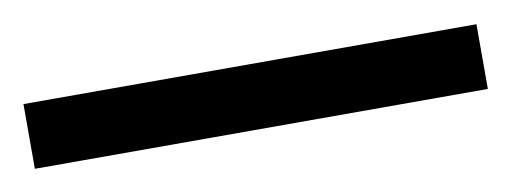

<svg xmlns="http://www.w3.org/2000/svg" viewBox="-27 28 499 187"><g transform="rotate(-10 222.0 122.0)"><path d="M446 154H-2V90H446Z"/></g></svg>

Font: Noto Sans Tifinagh Adrar
Style: Regular
Weight: 400
Designer: JamraPatel
Foundry: JamraPatel LLC
Version: Version 2.006; ttfautohint (v1.8.4.7-5d5b)